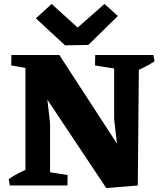

<svg xmlns="http://www.w3.org/2000/svg" viewBox="-20 -941 828 974"><path d="M519 13 130 -571 132 -662H281L651 -93L633 -16ZM30 0 24 -32Q46 -48 71 -61Q96 -74 123 -85L124 0ZM182 0 185 -75 323 -53 322 0ZM109 0V-662H282L207 -551L234 -315V0ZM163 -587 37 -609 38 -662H166ZM519 13 593 -44 559 -336V-662H685L679 0ZM600 -587 462 -609 463 -662H603ZM665 -577 664 -662H758L764 -630Q743 -616 718 -603Q693 -590 665 -577ZM310 -711 162 -848 242 -921 374 -801 510 -921 578 -860 428 -713Z"/></svg>

Font: Eczar
Style: Bold
Weight: 700
Designer: Vaibhav Singh
Foundry: Rosetta Type Foundry
Version: Version 2.000